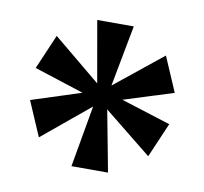

<svg xmlns="http://www.w3.org/2000/svg" viewBox="-54 -818 539 507"><g transform="rotate(10 215.5 -564.0)"><path d="M168 -368H266L235 -532L363 -429L403 -522L270 -564L403 -606L363 -699L235 -596L266 -760H168L197 -595L70 -700L30 -607L163 -564L30 -521L70 -428L197 -533Z"/></g></svg>

Font: Noto Serif Thai Condensed
Style: Bold
Weight: 700
Width: 3
Designer: Monotype Design Team
Foundry: Monotype Imaging Inc.
Version: Version 2.002